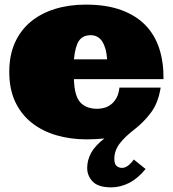

<svg xmlns="http://www.w3.org/2000/svg" viewBox="-20 -580 746 828"><path d="M298.8 -238.8Q300.8 -166 326.4 -138.4Q352.1 -110.8 399.9 -110.8Q416 -110.8 431.4 -115.5Q446.8 -120.1 460 -130.6Q473.1 -141.1 482.7 -158.4Q492.2 -175.8 495.1 -202.1H672.9Q662.1 -136.2 631.6 -95.2Q601.1 -54.2 561 -22.9Q518.1 9.8 495.6 39.8Q473.1 69.8 473.1 105Q473.1 127.9 483.2 136Q493.2 144 506.8 144Q530.8 144 557.1 107.9L607.9 148.9Q573.2 190.9 535.6 209.5Q498 228 460 228Q403.8 228 379.9 203.1Q356 178.2 356 144Q356 110.8 373 79.3Q390.1 47.9 430.2 17.1Q412.1 19 392.6 20Q373 21 353 21Q284.2 21 223.6 3.4Q163.1 -14.2 117.4 -50Q71.8 -85.9 45.9 -140.4Q20 -194.8 20 -270Q20 -341.8 44.4 -396Q68.8 -450.2 113 -486.6Q157.2 -522.9 217.5 -541.5Q277.8 -560.1 350.1 -560.1Q439 -560.1 502.9 -536.6Q566.9 -513.2 607.4 -471.2Q647.9 -429.2 667 -370.1Q686 -311 685.1 -238.8ZM371.1 -428.2Q336.9 -428.2 320.6 -404.1Q304.2 -379.9 298.8 -324.2H441.9Q439 -372.1 421.4 -400.1Q403.8 -428.2 371.1 -428.2Z"/></svg>

Font: Ultra
Style: Regular
Weight: 400
Designer: Astigmatic (AOETI)
Foundry: Astigmatic (AOETI)
Version: Version 1.001